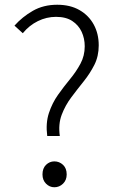

<svg xmlns="http://www.w3.org/2000/svg" viewBox="-20 -776 491 809"><path d="M179 -203Q172 -257 186 -299.5Q200 -342 224.5 -376.5Q249 -411 275 -442.5Q301 -474 319 -507.5Q337 -541 337 -581Q337 -614 324 -642Q311 -670 284.5 -687.5Q258 -705 216 -705Q176 -705 139.5 -687Q103 -669 76 -636L41 -668Q74 -705 118.5 -730.5Q163 -756 221 -756Q276 -756 315 -733.5Q354 -711 375 -672.5Q396 -634 396 -585Q396 -539 377.5 -502.5Q359 -466 332.5 -433Q306 -400 280.5 -366Q255 -332 240 -292.5Q225 -253 232 -203ZM209 13Q189 13 174 -2Q159 -17 159 -41Q159 -67 174 -81.5Q189 -96 209 -96Q230 -96 245.5 -81.5Q261 -67 261 -41Q261 -17 245.5 -2Q230 13 209 13Z"/></svg>

Font: Noto Sans HK Thin Light
Style: Regular
Weight: 300
Version: Version 2.004-H2;hotconv 1.0.118;makeotfexe 2.5.65603